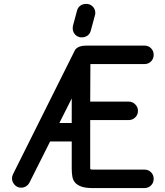

<svg xmlns="http://www.w3.org/2000/svg" viewBox="-20 -956 841 977"><path d="M715 -724Q735 -724 748.5 -710.5Q762 -697 762 -677Q762 -657 748.5 -643.5Q735 -630 715 -630H440L439 -439H635Q654 -439 668 -425Q682 -411 682 -392Q682 -372 668 -358.5Q654 -345 635 -345H439V-98Q439 -96 441.5 -94.5Q444 -93 453 -93H715Q735 -93 748.5 -79.5Q762 -66 762 -46Q762 -26 748.5 -12.5Q735 1 715 1H453Q416 1 394.5 -6.5Q373 -14 362 -27Q351 -40 348 -58.5Q345 -77 345 -98V-236H235L130 -27Q124 -15 112.5 -8Q101 -1 88 -1Q67 -1 54 -16Q41 -31 41 -48Q41 -59 46 -69L362 -702Q373 -719 403 -723Q410 -724 423 -724ZM372 -902Q376 -918 388.5 -927Q401 -936 417 -936H423Q426 -936 430 -935Q446 -931 455.5 -918.5Q465 -906 465 -889Q465 -886 464.5 -883.5Q464 -881 463 -878L442 -800Q438 -784 425.5 -775Q413 -766 398 -766H391Q388 -766 385 -767Q369 -771 359.5 -783.5Q350 -796 350 -812Q350 -816 350.5 -818.5Q351 -821 351 -824ZM345 -455 282 -330H345Z"/></svg>

Font: VDS
Style: Regular
Weight: 400
Designer: artmaker
Foundry: artmaker
Version: Version 1.000 2009 initial release